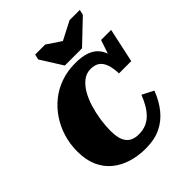

<svg xmlns="http://www.w3.org/2000/svg" viewBox="-260 -1120 1296 1296"><g transform="rotate(-45 388.0 -471.5)"><path d="M385 -766H549L713 -922L722 -960H624L440 -865L535 -864L391 -960H296L287 -922ZM410 -84Q449 -84 479.5 -96.5Q510 -109 534 -133Q558 -157 577 -189.5Q596 -222 611 -261L693 -219Q665 -146 622 -93Q579 -40 519 -11.5Q459 17 377 17Q304 17 242 -2Q180 -21 133 -59.5Q86 -98 60 -157Q34 -216 34 -296Q34 -365 53 -429Q72 -493 108 -547.5Q144 -602 194 -642.5Q244 -683 307.5 -705.5Q371 -728 445 -728Q506 -728 547 -714.5Q588 -701 613 -674.5Q638 -648 649.5 -610Q661 -572 664 -522L618 -532L680 -715H776L723 -470H606Q604 -524 591.5 -558.5Q579 -593 555 -610Q531 -627 491 -627Q451 -627 418.5 -602Q386 -577 362 -535.5Q338 -494 322.5 -443Q307 -392 299 -338Q291 -284 291 -237Q291 -197 298 -168.5Q305 -140 320 -121Q335 -102 357.5 -93Q380 -84 410 -84Z"/></g></svg>

Font: Roboto Serif 20pt Black
Style: Italic
Weight: 900
Italic angle: -10°
Version: Version 1.008